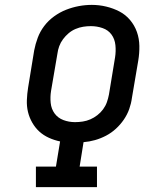

<svg xmlns="http://www.w3.org/2000/svg" viewBox="-20 -766 640 786"><path d="M127 0V-84H209L226 -187Q202 -192 180 -202Q158 -212 141 -227.5Q124 -243 112 -264Q100 -285 94.5 -308Q89 -331 90 -356.5Q91 -382 95 -407L120 -560Q125 -586 134.5 -611.5Q144 -637 161 -659.5Q178 -682 201.5 -699Q225 -716 250.5 -726Q276 -736 302.5 -741Q329 -746 356 -746Q386 -746 415 -739Q444 -732 469 -719Q494 -706 512.5 -684Q531 -662 540.5 -635Q550 -608 550.5 -578Q551 -548 546 -518L520 -365Q517 -342 509 -319.5Q501 -297 487 -276.5Q473 -256 454.5 -239Q436 -222 414 -210.5Q392 -199 369 -192.5Q346 -186 322 -184L306 -84H377V0ZM287 -266Q303 -266 319 -268.5Q335 -271 350 -277.5Q365 -284 378.5 -294.5Q392 -305 402 -318.5Q412 -332 417.5 -347.5Q423 -363 426 -379L451 -531Q455 -556 452.5 -581Q450 -606 436.5 -624.5Q423 -643 400 -651Q377 -659 352 -659Q336 -659 320.5 -656.5Q305 -654 289.5 -647.5Q274 -641 261 -630Q248 -619 238 -605.5Q228 -592 222.5 -577Q217 -562 215 -546L189 -394Q185 -369 187.5 -344.5Q190 -320 203.5 -301.5Q217 -283 239.5 -274.5Q262 -266 287 -266Q287 -266 287 -266Q287 -266 287 -266Z"/></svg>

Font: Iosevka Curly Slab MdEx
Style: Italic
Weight: 500
Width: 7
Italic angle: -9°
Monospace: yes
Designer: Belleve Invis
Foundry: Belleve Invis
Version: Version 11.0.0; ttfautohint (v1.8.3)